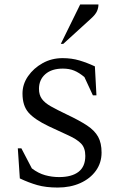

<svg xmlns="http://www.w3.org/2000/svg" viewBox="-20 -832 531 862"><path d="M239 10Q186 10 147.5 -1Q109 -12 69 -31L60 -166H76L123 -76Q152 -54 182.5 -45.5Q213 -37 245 -37Q302 -37 332.5 -60.5Q363 -84 363 -132Q363 -168 344 -187.5Q325 -207 288.5 -223.5Q252 -240 199 -265Q136 -295 108.5 -326Q81 -357 81 -412Q81 -454 106 -490Q131 -526 171.5 -548.5Q212 -571 261 -571Q302 -571 337 -560.5Q372 -550 406 -534L413 -404H397L359 -486Q335 -506 313 -515Q291 -524 262 -524Q212 -524 183.5 -499Q155 -474 155 -433Q155 -406 168 -388Q181 -370 208.5 -354.5Q236 -339 280 -318Q337 -291 371 -268.5Q405 -246 420.5 -218Q436 -190 436 -147Q436 -101 410.5 -65.5Q385 -30 340.5 -10Q296 10 239 10ZM253 -635 340 -812H422Q422 -797 415.5 -782Q409 -767 389 -749L264 -635Z"/></svg>

Font: Spectral SC
Style: Regular
Weight: 400
Designer: Jean-Baptiste Levee
Foundry: Production Type
Version: Version 2.001